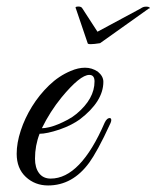

<svg xmlns="http://www.w3.org/2000/svg" viewBox="-20 -563 478 587"><path d="M101 -154Q87 -118 87 -78Q87 -50 99.5 -33.5Q112 -17 135 -17Q226 -17 300 -188Q307 -203 317 -202Q323 -199 318 -187Q297 -141 280.5 -111Q264 -81 253 -66Q202 4 127 4Q87 4 59 -22Q31 -48 31 -93Q31 -126 43.5 -164Q56 -202 78 -237.5Q100 -273 130 -302Q160 -331 196 -346Q219 -356 240 -356Q261 -356 279 -344Q296 -330 296 -313Q296 -253 224 -198Q213 -190 197.5 -182Q182 -174 162 -167Q123 -154 101 -154ZM269 -314Q269 -334 253 -334Q225 -334 168 -265Q133 -222 108 -171Q117 -171 130 -174Q143 -177 157.5 -183Q172 -189 187 -197Q202 -205 214 -215Q269 -261 269 -314ZM410 -537Q417 -542 423.5 -542.5Q430 -543 433.5 -542Q437 -541 438 -539Q439 -537 435 -537L286 -431Q248 -425 248 -431L212 -537Q211 -538 211 -540Q211 -543 220 -543Q229 -543 232 -537L278 -466Z"/></svg>

Font: #9Slide05 Great Vibes
Style: Regular
Weight: 400
Designer: Robert E. Leuschke
Foundry: Robert E. Leuschke
Version: Version 1.001